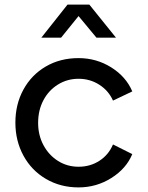

<svg xmlns="http://www.w3.org/2000/svg" viewBox="-20 -804 643 836"><path d="M47 -270Q47 -350 82 -414Q117 -478 179.5 -514.5Q242 -551 322 -551Q400 -551 464.5 -510.5Q529 -470 556 -406L472 -366Q453 -409 412.5 -435Q372 -461 322 -461Q273 -461 232.5 -436Q192 -411 169 -367.5Q146 -324 146 -269Q146 -215 169.5 -171.5Q193 -128 233 -103Q273 -78 322 -78Q373 -78 413 -104Q453 -130 472 -175L556 -133Q530 -70 465 -29Q400 12 322 12Q243 12 180 -25Q117 -62 82 -126.5Q47 -191 47 -270ZM274 -784H369L485 -640H400L322 -734L246 -640H160Z"/></svg>

Font: Eudoxus Sans Medium
Style: Regular
Weight: 500
Designer: Stijn de Vries
Foundry: tokotype
Version: Version 2.005